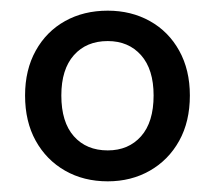

<svg xmlns="http://www.w3.org/2000/svg" viewBox="-20 -734 403 360"><path d="M182 -394Q137 -394 102 -414Q67 -434 47 -470Q27 -506 27 -555Q27 -603 47 -639Q67 -675 102 -694.5Q137 -714 182 -714Q226 -714 261 -694.5Q296 -675 316 -639Q336 -603 336 -555Q336 -506 316 -470Q296 -434 261 -414Q226 -394 182 -394ZM182 -452Q221 -452 244.5 -478.5Q268 -505 268 -555Q268 -604 244.5 -630.5Q221 -657 182 -657Q142 -657 118.5 -630.5Q95 -604 95 -555Q95 -505 118.5 -478.5Q142 -452 182 -452Z"/></svg>

Font: Nunito Sans 12pt ExtraLight 9pt Medium
Style: Regular
Weight: 500
Version: Version 3.101;gftools[0.9.27]